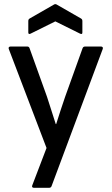

<svg xmlns="http://www.w3.org/2000/svg" viewBox="-20 -711 532 916"><path d="M127 -551 244 -609 361 -551C369 -547 373 -548 373 -556V-610C373 -617 371 -620 366 -623L251 -689C247 -692 241 -692 237 -689L122 -623C117 -620 115 -617 115 -610V-556C115 -548 120 -547 127 -551ZM142 185H214C219 185 224 183 226 177L470 -477C473 -484 469 -489 462 -489H386C381 -489 376 -487 374 -481L291 -250C277 -208 261 -162 248 -119H246C232 -162 218 -208 204 -250L121 -481C119 -487 115 -489 110 -489H30C23 -489 19 -484 22 -477L202 -5L134 173C131 180 134 185 142 185Z"/></svg>

Font: Sofia Sans Cond SemiBold
Style: Regular
Weight: 600
Width: 3
Designer: Botio Nikoltchev, Ani Petrova
Foundry: lettersoup
Version: Version 4.100